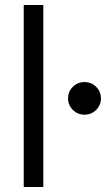

<svg xmlns="http://www.w3.org/2000/svg" viewBox="-20 -750 427 770"><path d="M75.2 -730H153.8V0H75.2ZM252.9 -356Q252.9 -382.8 272.2 -401.9Q291.5 -420.9 318.8 -420.9Q346.2 -420.9 365.5 -401.9Q384.8 -382.8 384.8 -356Q384.8 -328.1 365.5 -309.1Q346.2 -290 318.8 -290Q291.5 -290 272.2 -309.1Q252.9 -328.1 252.9 -356Z"/></svg>

Font: Human Sans
Style: Regular
Weight: 400
Designer: Tim Radville
Foundry: Continuum
Version: Version 1.000;FEAKit 1.0